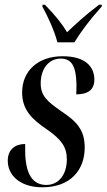

<svg xmlns="http://www.w3.org/2000/svg" viewBox="-20 -786 453 816"><path d="M224 -606H296C326 -654 363 -704 412 -758L413 -766H401C340 -720 298 -680 265 -649C243 -686 217 -718 171 -766H161L160 -758C180 -723 212 -654 224 -606ZM160 10C278 10 340 -62 340 -159C340 -236 304 -271 238 -315C179 -356 153 -380 153 -432C153 -497 190 -537 238 -537C288 -537 303 -499 305 -428C305 -415 305 -401 304 -385C351 -385 381 -402 381 -448C381 -498 348 -547 246 -547C142 -547 74 -485 74 -393C74 -319 117 -278 178 -237C242 -193 264 -160 264 -109C264 -43 229 0 177 0C120 0 89 -44 87 -139C87 -150 87 -162 87 -174C46 -174 13 -152 13 -103C13 -41 65 10 160 10Z"/></svg>

Font: Noto Serif Display ExtraCondensed Medium
Style: Italic
Weight: 500
Width: 2
Italic angle: -12°
Designer: Monotype Design Team
Foundry: Monotype Imaging Inc.
Version: Version 2.009